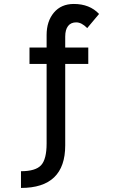

<svg xmlns="http://www.w3.org/2000/svg" viewBox="-20 -733 600 970"><path d="M86 132Q159.5 132 187.5 101.8Q215.5 71.5 215.5 -8V-410H129V-493H215.5V-556Q215.5 -625.5 252.2 -669.2Q289 -713 353 -713Q433 -713 480.5 -662.5L420.5 -591Q392.5 -620 365 -620Q338 -620 323.8 -601.5Q309.5 -583 309.5 -548V-493H426V-410H309.5V1.5Q309.5 216.5 86 216.5Z"/></svg>

Font: HK Grotesk SemiBold
Style: Regular
Weight: 600
Designer: Alfredo Marco Pradil
Foundry: Hanken Design Co.
Version: Version 3.001;FEAKit 1.0